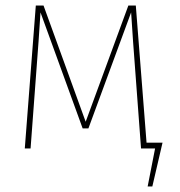

<svg xmlns="http://www.w3.org/2000/svg" viewBox="-20 -539 655 697"><path d="M512 -21H570L533 138H516L543 0H492L463 -389L456 -494L301 -73H280L127 -494L120 -389L91 0H70L110 -519H138L291 -97L446 -519H473Z"/></svg>

Font: Fira Sans Condensed Thin
Style: Regular
Weight: 250
Width: 3
Designer: Carrois Corporate & Edenspiekermann AG
Foundry: Carrois Corporate GbR & Edenspiekermann AG
Version: Version 4.203